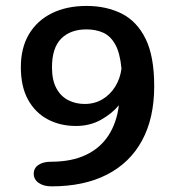

<svg xmlns="http://www.w3.org/2000/svg" viewBox="-20 -646 602 663"><path d="M278.5 -625.5Q347.5 -625.5 400.2 -599Q453 -572.5 482.8 -512Q512.5 -451.5 512.5 -348.5Q512.5 -238 470.5 -160.8Q428.5 -83.5 349.2 -43Q270 -2.5 158 -2.5Q130.5 -2.5 113.5 -14.5Q96.5 -26.5 96.5 -46Q96.5 -65.5 112.8 -76.5Q129 -87.5 156 -87.5Q227 -87.5 276.5 -111Q326 -134.5 354.5 -178.2Q383 -222 390.5 -282.5Q366 -253 328 -232Q290 -211 242.5 -211Q188 -211 145 -233.8Q102 -256.5 77 -301.5Q52 -346.5 52 -414Q52 -481 80.2 -528.2Q108.5 -575.5 159.5 -600.5Q210.5 -625.5 278.5 -625.5ZM159.5 -413.5Q159.5 -369 174.8 -341Q190 -313 215.8 -300Q241.5 -287 272 -287Q306.5 -287 333.5 -303Q360.5 -319 377.8 -346.8Q395 -374.5 399.5 -409Q394.5 -463 378 -492.5Q361.5 -522 336.2 -533.2Q311 -544.5 278.5 -544.5Q223 -544.5 191.2 -512.5Q159.5 -480.5 159.5 -413.5Z"/></svg>

Font: Sono Medium
Style: Regular
Weight: 500
Designer: Tyler Finck
Foundry: Tyler Finck
Version: Version 2.112